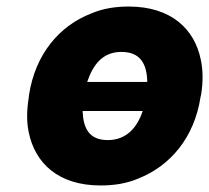

<svg xmlns="http://www.w3.org/2000/svg" viewBox="-20 -558 640 588"><path d="M68 -259C62 -221 61 -186 68 -153C87 -59 158 10 288 10C329 10 368 4 403 -11C502 -50 575 -137 594 -260L596 -269C602 -307 602 -342 595 -375C576 -469 504 -538 374 -538C334 -538 295 -532 260 -517C161 -479 88 -391 69 -268ZM233 -218H417C400 -167 367 -129 310 -129C253 -129 235 -165 233 -218ZM247 -307C265 -360 294 -399 352 -399C410 -399 430 -362 431 -307Z"/></svg>

Font: Asimov Pro
Style: UltObl
Weight: 900
Designer: Google
Version: Version 2.000980; 2014